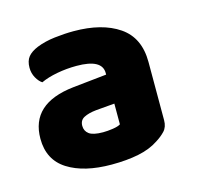

<svg xmlns="http://www.w3.org/2000/svg" viewBox="-62 -721 479 465"><g transform="rotate(-15 177.5 -488.0)"><path d="M165 -401Q176 -401 189.5 -403Q203 -405 209 -409V-461L162 -457Q143 -455 131.5 -449Q120 -443 120 -429Q120 -416 130 -408.5Q140 -401 165 -401ZM159 -656Q230 -656 272.5 -627Q315 -598 315 -537V-391Q315 -374 305.5 -364Q296 -354 283 -346Q262 -332 232.5 -326Q203 -320 165 -320Q96 -320 55 -346Q14 -372 14 -425Q14 -513 123 -525L208 -534V-538Q208 -573 144 -573Q119 -573 95 -568.5Q71 -564 54 -556Q46 -561 39.5 -572.5Q33 -584 33 -598Q33 -615 41 -625Q49 -635 66 -642Q86 -650 111 -653Q136 -656 159 -656Z"/></g></svg>

Font: Baloo Thambi
Style: Regular
Weight: 400
Designer: Aadarsh Rajan and Ek Type
Foundry: Ek Type
Version: Version 1.443;PS 1.000;hotconv 16.6.51;makeotf.lib2.5.65220;